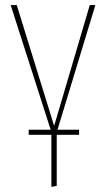

<svg xmlns="http://www.w3.org/2000/svg" viewBox="-20 -539 418 755"><path d="M355 -519 206.1 -28.8H291V-8.8H203.1V191.9L182.1 195.8V-8.8H92.8V-28.8H179.2L22 -519H45.9L192.9 -43.9L333 -519Z"/></svg>

Font: Fira Sans Compressed Thin
Style: Regular
Weight: 100
Width: 1
Designer: Carrois Corporate & Edenspiekermann AG
Foundry: Carrois Corporate GbR & Edenspiekermann AG
Version: Version 4.203;PS 004.203;hotconv 1.0.88;makeotf.lib2.5.64775